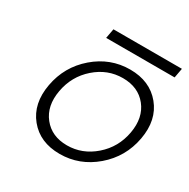

<svg xmlns="http://www.w3.org/2000/svg" viewBox="-139 -714 836 850"><g transform="rotate(30 278.5 -288.5)"><path d="M116.5 -58Q61 -126 80 -230Q99 -334 178 -402Q257 -470 358 -470Q459 -470 515 -402Q571 -334 552 -230Q533 -126 453.5 -58Q374 10 273 10Q172 10 116.5 -58ZM349 -421Q271 -421 209.5 -367Q148 -313 133 -230Q118 -147 161 -93Q204 -39 282 -39Q360 -39 422 -93Q484 -147 499 -230Q514 -313 471 -367Q428 -421 349 -421ZM195 -538 204 -587H554L545 -538Z"/></g></svg>

Font: Renner* Light
Style: Light Italic
Weight: 300
Italic angle: -10°
Version: Version 003.000 ; ttfautohint (v0.97) -l 8 -r 50 -G 200 -x 1